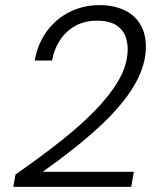

<svg xmlns="http://www.w3.org/2000/svg" viewBox="-20 -732 632 752"><path d="M32 0 41 -49Q139 -117 218.5 -180Q298 -243 354 -301Q410 -359 442 -413Q474 -467 479 -519Q483 -553 473.5 -583.5Q464 -614 436.5 -632.5Q409 -651 359 -651Q310 -651 273 -629.5Q236 -608 213.5 -572.5Q191 -537 184 -495H116Q128 -562 164 -610.5Q200 -659 253.5 -685.5Q307 -712 370 -712Q426 -712 469.5 -691Q513 -670 534.5 -627.5Q556 -585 550 -523Q545 -476 522.5 -429Q500 -382 463 -335.5Q426 -289 377 -243Q328 -197 270 -151Q212 -105 147 -59H504L494 0Z"/></svg>

Font: DM Sans 12pt Light
Style: Italic
Weight: 300
Italic angle: -10°
Version: Version 4.004;gftools[0.9.30]